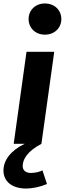

<svg xmlns="http://www.w3.org/2000/svg" viewBox="-61 -830 374 1108"><path d="M178 0 252 -531H92L18 0H81C-1 40 -41 96 -41 154C-41 217 8 258 90 258C126 258 173 248 210 232L184 153C170 161 144 168 117 168C87 168 70 153 70 128C70 89 97 43 178 0ZM198 -630C254 -630 293 -669 293 -720C293 -771 254 -810 198 -810C143 -810 104 -771 104 -720C104 -669 143 -630 198 -630Z"/></svg>

Font: Fira Sans OT
Style: Bold Italic
Weight: 700
Italic angle: -8°
Designer: Carrois Corporate & Edenspiekermann
Foundry: Carrois Corporate GbR & Edenspiekermann AG
Version: Version 2.001